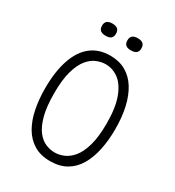

<svg xmlns="http://www.w3.org/2000/svg" viewBox="-200 -951 984 1080"><g transform="rotate(30 292.5 -411.0)"><path d="M292 12Q230 12 186.5 -14.5Q143 -41 116 -87.5Q89 -134 76.5 -196Q64 -258 64 -329Q64 -438 90 -515Q116 -592 166.5 -632Q217 -672 291 -672Q349 -672 392 -647.5Q435 -623 463.5 -577.5Q492 -532 506.5 -469Q521 -406 521 -327Q521 -255 508 -193Q495 -131 468 -85Q441 -39 397.5 -13.5Q354 12 292 12ZM290 -43Q319 -43 349 -55.5Q379 -68 405 -99.5Q431 -131 447 -187.5Q463 -244 463 -331Q463 -433 439.5 -496Q416 -559 377.5 -588Q339 -617 292 -617Q265 -617 235 -605Q205 -593 179.5 -562Q154 -531 138 -475Q122 -419 122 -331Q122 -244 137 -188Q152 -132 176.5 -100Q201 -68 231 -55.5Q261 -43 290 -43ZM375 -755Q352 -755 341 -764.5Q330 -774 330 -794Q330 -815 341.5 -824.5Q353 -834 375 -834Q398 -834 409.5 -824.5Q421 -815 421 -794Q421 -774 409.5 -764.5Q398 -755 375 -755ZM211 -755Q188 -755 176.5 -764.5Q165 -774 165 -795Q165 -815 176.5 -824.5Q188 -834 210 -834Q233 -834 244.5 -824.5Q256 -815 256 -794Q256 -774 245 -764.5Q234 -755 211 -755Z"/></g></svg>

Font: Bricolage Grotesque SemiCondensed ExtraLight
Style: Regular
Weight: 250
Width: 4
Designer: Mathieu Triay
Foundry: Atelier Triay
Version: Version 1.000;gftools[0.9.30]